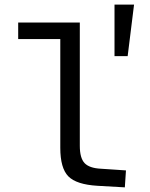

<svg xmlns="http://www.w3.org/2000/svg" viewBox="-20 -808 654 835"><path d="M478 -564V-788.1H563L535.2 -564ZM242.2 -165V-638.2H59.1V-710H327.1V-173.8Q327.1 -120.6 347.9 -98.6Q368.7 -76.7 418.9 -74.2L527.8 -66.9L522.9 6.8L403.8 0Q312.5 -5.4 277.3 -41Q242.2 -76.7 242.2 -165Z"/></svg>

Font: IntelOne Mono
Style: Regular
Weight: 400
Designer: Fred Shallcrass
Foundry: Frere-Jones Type LLC
Version: Version 1.200;hotconv 1.1.0;makeotfexe 2.6.0;FJTRelease1.2